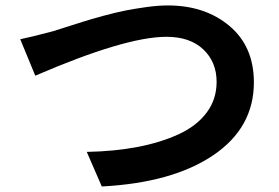

<svg xmlns="http://www.w3.org/2000/svg" viewBox="-20 -676 1017 699"><path d="M53.7 -533.2Q92.8 -541 173.8 -562.5Q178.7 -564.5 219.7 -577.1Q260.7 -589.8 284.7 -597.7Q308.6 -605.5 355.5 -618.2Q402.3 -630.9 437 -637.7Q471.7 -644.5 514.2 -650.4Q556.6 -656.2 590.8 -656.2Q726.6 -656.2 815.4 -581.5Q904.3 -506.8 904.3 -376Q904.3 -210.9 756.3 -110.8Q608.4 -10.7 350.6 2.9L295.9 -123Q397.5 -125 481.4 -141.1Q565.4 -157.2 630.9 -187.5Q696.3 -217.8 732.4 -266.1Q768.6 -314.5 768.6 -377.9Q768.6 -450.2 720.2 -496.1Q671.9 -542 585.9 -542Q436.5 -542 108.4 -400.4Z"/></svg>

Font: Min Sans Bold
Style: Regular
Weight: 700
Designer: Jinseong-Kim, NotoSansCJK, Nunito
Foundry: Jinseong-Kim
Version: Version 1.400;Glyphs 3.1.2 (3151)